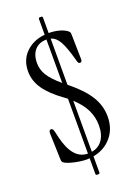

<svg xmlns="http://www.w3.org/2000/svg" viewBox="-174 -899 764 1076"><g transform="rotate(-20 208.5 -360.5)"><path d="M184 9Q164 9 139.5 5Q115 1 93.5 -5Q72 -11 60 -18Q53 -22 49.5 -26.5Q46 -31 46 -42L41 -199Q41 -219 54 -219Q65 -219 69 -201L78 -163Q112 -20 202 -20V-347Q194 -353 186 -359Q112 -412 78 -461.5Q44 -511 44 -567Q44 -635 88 -678.5Q132 -722 202 -729V-822Q202 -830 210 -830H218Q226 -830 226 -822V-730H227Q257 -730 285 -723Q313 -716 331 -703Q337 -699 340.5 -694Q344 -689 344 -681L347 -530Q347 -513 334 -513Q325 -513 321 -527L314 -552Q296 -617 276.5 -652.5Q257 -688 226 -697V-422Q229 -419 233 -416Q308 -355 342.5 -298.5Q377 -242 377 -178Q377 -105 335 -56Q293 -7 226 5V101Q226 109 218 109H210Q202 109 202 101V8Q193 9 184 9ZM107 -593Q107 -555 128 -520.5Q149 -486 202 -441V-700H201Q158 -700 132.5 -672Q107 -644 107 -593ZM314 -148Q314 -197 293 -240.5Q272 -284 226 -326V-22Q267 -28 290.5 -61Q314 -94 314 -148Z"/></g></svg>

Font: Instrument Serif
Style: Regular
Weight: 400
Designer: Rodrigo Fuenzalida
Foundry: fragTYPE
Version: Version 1.000; ttfautohint (v1.8.4.7-5d5b);gftools[0.9.27]